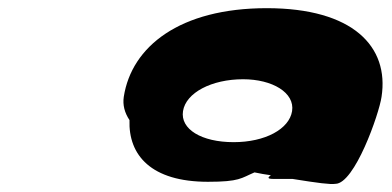

<svg xmlns="http://www.w3.org/2000/svg" viewBox="-20 -750 960 470"><path d="M283 -513C280 -493 285 -474 297 -456C294 -370 350 -305 489 -305C567 -305 570 -314 603 -328C617 -325 629 -323 643 -321C636 -316 633 -312 649 -312H696C758 -302 789 -298 801 -300C848 -300 908 -471 914 -513C933 -636 844 -730 633 -730C420 -730 302 -636 283 -513ZM428 -478C435 -523 498 -556 575 -556C647 -556 702 -523 695 -478C688 -434 629 -402 552 -402C473 -402 421 -434 428 -478Z"/></svg>

Font: Ampere
Style: UltExtIta
Weight: 400
Version: Version 1